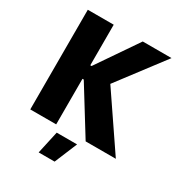

<svg xmlns="http://www.w3.org/2000/svg" viewBox="-208 -833 1082 1168"><g transform="rotate(30 333.0 -249.5)"><path d="M65 0H247V-320H256L454 0H666L409 -378L653 -700H451L256 -415H247V-700H65ZM240 201H352L418 42H275Z"/></g></svg>

Font: Fixel Text ExtraBold
Style: Regular
Weight: 800
Width: 4
Designer: AlfaBravo + MacPaw
Foundry: Kyrylo Tkachov, Marchela Mozhyna, Serhii Makarenko, Maria Weinstein, Zakhar Kryvoshyya
Version: Version 1.211